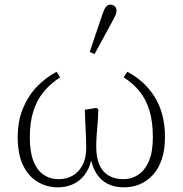

<svg xmlns="http://www.w3.org/2000/svg" viewBox="-20 -791 784 824"><path d="M228 13Q182 13 142.5 -10Q103 -33 79.5 -80.5Q56 -128 56 -202Q56 -270 77.5 -323.5Q99 -377 136.5 -417Q174 -457 223 -483L238 -459Q196 -432 167 -396.5Q138 -361 123 -313.5Q108 -266 108 -202Q108 -139 123.5 -99.5Q139 -60 167 -41Q195 -22 231 -22Q266 -22 292.5 -37.5Q319 -53 334.5 -83Q350 -113 350 -157Q350 -181 349 -204Q348 -227 346.5 -254.5Q345 -282 344 -320L394 -328L402 -322Q401 -285 398.5 -257Q396 -229 394.5 -206Q393 -183 393 -161Q393 -116 406 -85Q419 -54 445.5 -38Q472 -22 511 -22Q544 -22 572.5 -40.5Q601 -59 618.5 -98.5Q636 -138 636 -202Q636 -267 622 -314.5Q608 -362 580.5 -397Q553 -432 511 -459L526 -483Q563 -464 592.5 -437Q622 -410 643.5 -375.5Q665 -341 676.5 -298.5Q688 -256 688 -204Q688 -146 673.5 -105Q659 -64 634 -38Q609 -12 578 0.5Q547 13 512 13Q471 13 441 -2.5Q411 -18 392.5 -48.5Q374 -79 366 -125H375Q370 -83 351 -52Q332 -21 300.5 -4Q269 13 228 13ZM365 -568 419 -728Q426 -750 434 -760.5Q442 -771 454 -771Q465 -771 472.5 -764Q480 -757 480 -746Q480 -736 476 -727Q472 -718 462 -699L386 -559Z"/></svg>

Font: Source Serif 4 18pt Light
Style: Regular
Weight: 300
Designer: Frank Grießhammer
Foundry: Adobe Systems Incorporated
Version: Version 4.004;hotconv 1.0.116;makeotfexe 2.5.65601